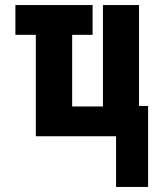

<svg xmlns="http://www.w3.org/2000/svg" viewBox="-20 -540 640 761"><path d="M440 201V0H122V-402H41V-520H347V-402H266V-118H388V-520H531V-120H567V201Z"/></svg>

Font: Iosevka SS04 Heavy Extended
Style: Regular
Weight: 900
Width: 7
Monospace: yes
Designer: Belleve Invis
Foundry: Belleve Invis
Version: Version 19.0.0; ttfautohint (v1.8.4)